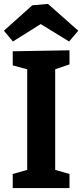

<svg xmlns="http://www.w3.org/2000/svg" viewBox="-29 -961 420 981"><path d="M326 -632 253 -607V-93L326 -72V0H36V-72L110 -93V-607L36 -627V-699L326 -704ZM37 -749 -9 -804 136 -934 216 -941 371 -804 324 -749 179 -838Z"/></svg>

Font: Bitter
Style: Bold
Weight: 700
Designer: Sol Matas, and Bitter project Authors
Foundry: Sol Matas
Version: Version 2.001